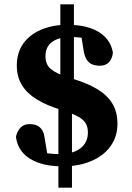

<svg xmlns="http://www.w3.org/2000/svg" viewBox="-20 -758 611 891"><path d="M269 14Q204 14 157.5 -3Q111 -20 85 -50.5Q59 -81 54 -124Q61 -152 76.5 -167Q92 -182 117 -182Q138 -182 152 -175.5Q166 -169 175 -155Q184 -141 187 -119L202 -28L123 -67Q145 -60 164.5 -54.5Q184 -49 205.5 -46Q227 -43 254 -43Q299 -43 328.5 -55.5Q358 -68 373 -90.5Q388 -113 388 -142Q388 -169 377.5 -186Q367 -203 344 -216Q321 -229 283 -242L258 -250Q194 -270 149.5 -297.5Q105 -325 81.5 -363.5Q58 -402 58 -454Q58 -513 87.5 -555Q117 -597 170.5 -620Q224 -643 294 -643Q354 -643 398.5 -628Q443 -613 470 -584Q497 -555 504 -513Q500 -483 484.5 -468Q469 -453 444 -453Q424 -453 408.5 -459Q393 -465 382.5 -481Q372 -497 368 -524L355 -605L432 -565Q411 -573 390.5 -577.5Q370 -582 349.5 -584Q329 -586 308 -586Q253 -586 222 -563.5Q191 -541 191 -497Q191 -459 215.5 -438Q240 -417 294 -400L319 -392Q388 -371 433.5 -343Q479 -315 502 -276.5Q525 -238 525 -184Q525 -124 493 -79.5Q461 -35 403.5 -10.5Q346 14 269 14ZM251 113V-314H314V113ZM260 -316V-738H323V-316Z"/></svg>

Font: Source Serif 4 ExtraBold
Style: Regular
Weight: 800
Designer: Frank Grießhammer
Foundry: Adobe Systems Incorporated
Version: Version 4.004;hotconv 1.0.116;makeotfexe 2.5.65601